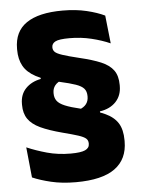

<svg xmlns="http://www.w3.org/2000/svg" viewBox="-52 -695 595 803"><g transform="rotate(-5 245.5 -293.0)"><path d="M273.2 -233.3Q294.2 -240.9 304 -253.8Q313.8 -266.6 313.8 -284.7V-287.2Q313.8 -306.9 303.7 -318.6Q293.7 -330.2 269.7 -338.6Q245.6 -347 203.1 -356.5Q141.4 -370.5 105.1 -389.9Q68.8 -409.2 53.1 -437.6Q37.4 -465.9 37.4 -505.7V-510.2Q37.4 -582.2 88.9 -617.4Q140.4 -652.6 240.4 -652.6Q296.6 -652.6 341.4 -641.8Q386.2 -631.1 416.9 -616.1L429.7 -498.4Q394.5 -514 350.9 -524.5Q307.3 -535 259.5 -535Q215.6 -535 200.3 -526.9Q185.1 -518.8 185.1 -504V-502.2Q185.1 -491.6 192.7 -483.8Q200.2 -476.1 223.7 -468.3Q247.2 -460.4 294.1 -449.1Q348.3 -436.3 383.3 -421.6Q418.3 -406.8 435.1 -383.5Q451.9 -360.3 451.9 -321.9V-317.5Q451.9 -277.5 427.2 -251.3Q402.4 -225.2 359.9 -219L360.4 -188.9ZM214.8 -364.3Q193.8 -357 183.6 -343.9Q173.4 -330.9 173.4 -313.3V-310.5Q173.4 -292.3 182.6 -279.5Q191.8 -266.7 215.5 -256.8Q239.1 -246.8 283 -236.6Q343.1 -223 380.4 -206Q417.6 -189.1 434.8 -161.7Q451.9 -134.4 451.9 -89.7V-85.2Q451.9 -10.3 398.4 28.5Q345 67.4 234.4 67.4Q176.4 67.4 130.9 56.5Q85.3 45.7 52.7 31.5L39.8 -95.9Q77.7 -79.5 123.9 -66.6Q170.1 -53.8 223 -53.8Q265.7 -53.8 283.7 -62.1Q301.7 -70.4 301.7 -87.7V-89.9Q301.7 -102.5 293 -110.3Q284.2 -118.1 261.4 -125.6Q238.5 -133 195.8 -144Q139.6 -158.8 104.7 -175.2Q69.9 -191.7 53.8 -215.2Q37.7 -238.7 37.7 -273.9V-278.8Q37.7 -318.2 61.7 -343.1Q85.7 -368 125.2 -375.6L124.7 -399.1Z"/></g></svg>

Font: Anek Bangla Medium
Style: Regular
Weight: 500
Designer: Sulekha Rajkumar (Bangla), Yesha Goshar (Latin)
Foundry: Ek Type
Version: Version 1.003